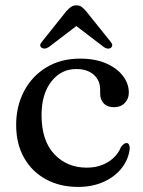

<svg xmlns="http://www.w3.org/2000/svg" viewBox="-20 -706 550 737"><path d="M474.5 -350.5Q474.5 -326.5 458.8 -310.5Q443 -294.5 417.5 -294.5Q392 -294.5 378.2 -309Q364.5 -323.5 364.5 -347V-362Q364.5 -397 340 -419Q315.5 -441 272.5 -441Q214.5 -441 177 -393Q139.5 -345 139.5 -264.5Q139.5 -166.5 188.2 -114.5Q237 -62.5 312.5 -62.5Q360 -62.5 395 -84.2Q430 -106 444.5 -142Q456 -157 465.5 -157Q472 -157 475 -151Q478 -145 478 -137.5Q474.5 -96.5 448.5 -62.5Q422.5 -28.5 379 -8.5Q335.5 11.5 280 11.5Q209.5 11.5 155.8 -18Q102 -47.5 72 -101Q42 -154.5 42 -226.5Q42 -298 72.2 -355.8Q102.5 -413.5 157.8 -447.2Q213 -481 287.5 -481Q345.5 -481 387.2 -462.8Q429 -444.5 451.8 -414.8Q474.5 -385 474.5 -350.5ZM406 -523Q394.5 -514.5 378.5 -525.5L273 -606L167.5 -525.5Q151.5 -515 139.5 -523Q128.5 -531.5 141.5 -546.5L235 -663.5Q244.5 -674 253 -679.8Q261.5 -685.5 273 -685.5Q285 -685.5 293 -679.8Q301 -674 310 -663.5L404 -546.5Q416.5 -532 406 -523Z"/></svg>

Font: Fraunces 9pt
Style: Regular
Weight: 400
Version: Version 1.000;[b76b70a41]